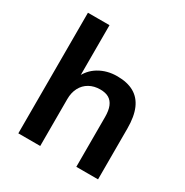

<svg xmlns="http://www.w3.org/2000/svg" viewBox="-163 -838 938 972"><g transform="rotate(30 306.5 -352.5)"><path d="M75 0V-705H201V-394H191Q213 -446 259.5 -473.5Q306 -501 365 -501Q424 -501 463 -479Q502 -457 521.5 -412Q541 -367 541 -297V0H414V-291Q414 -329 404 -353Q394 -377 374.5 -388.5Q355 -400 324 -400Q288 -400 260.5 -384.5Q233 -369 218 -340.5Q203 -312 203 -274V0Z"/></g></svg>

Font: Nunito Sans 11pt
Style: Bold
Weight: 700
Version: Version 3.101;gftools[0.9.27]